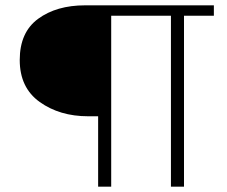

<svg xmlns="http://www.w3.org/2000/svg" viewBox="-20 -700 852 720"><path d="M348 0V-264H310Q204 -264 129 -317.5Q54 -371 54 -475Q54 -579 123 -629.5Q192 -680 299 -680H782V-641H670V0H621V-641H397V0Z"/></svg>

Font: Palanquin Thin
Style: Regular
Weight: 250
Designer: Pria Ravichandran
Version: Version 1.001